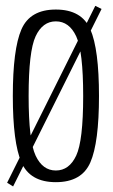

<svg xmlns="http://www.w3.org/2000/svg" viewBox="-20 -636 398 674"><path d="M5 5.5 26 18.5 336.5 -604.5 314.5 -615.5ZM176 3.5Q267 3.5 297.2 -66Q327.5 -135.5 327.5 -299Q327.5 -463 297.2 -532.8Q267 -602.5 176 -602.5Q85.5 -602.5 55.2 -532.8Q25 -463 25 -299Q25 -135.5 55.2 -66Q85.5 3.5 176 3.5ZM176 -37.5Q129.5 -37.5 105 -89.8Q80.5 -142 80.5 -299Q80.5 -456 105 -508.5Q129.5 -561 176 -561Q223 -561 247.5 -508.5Q272 -456 272 -299Q272 -142 247.5 -89.8Q223 -37.5 176 -37.5Z"/></svg>

Font: Anybody Condensed Light
Style: Regular
Weight: 300
Width: 3
Designer: Tyler Finck
Foundry: Etcetera Type Company
Version: Version 1.113;gftools[0.9.25]